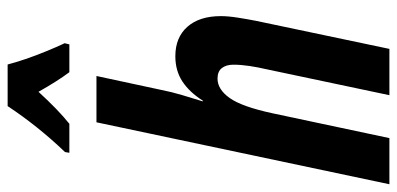

<svg xmlns="http://www.w3.org/2000/svg" viewBox="-292 -744 1030 498"><g transform="rotate(-90 223.0 -495.0)"><path d="M-5.9 0 154.8 -759.8H274.9L238.8 -591.8Q233.9 -566.4 225.6 -538.3Q217.3 -510.3 209 -483.9H210.9Q232.9 -518.6 260.7 -536.9Q288.6 -555.2 326.2 -555.2Q375 -555.2 402.6 -523.9Q430.2 -492.7 430.2 -437Q430.2 -418.5 426.3 -393.6Q422.4 -368.7 418 -346.2L345.2 0H225.1L292 -316.9Q297.4 -340.3 300.8 -362.5Q304.2 -384.8 304.2 -404.8Q304.2 -423.3 295.4 -434.6Q286.6 -445.8 268.1 -445.8Q240.2 -445.8 217.8 -414.3Q195.3 -382.8 178.2 -303.2L113.8 0ZM75.7 -830.1 77.6 -841.3Q110.8 -876 141.1 -913.8Q171.4 -951.7 196.8 -990.2H304.7Q309.6 -971.2 318.8 -943.8Q328.1 -916.5 339.4 -889.2Q350.6 -861.8 359.9 -842.3L356.9 -830.1H284.7Q260.7 -862.3 233.9 -910.2Q187 -858.9 150.9 -830.1Z"/></g></svg>

Font: Open Sans Condensed
Style: Bold Italic
Weight: 700
Width: 3
Italic angle: -12°
Designer: Monotype Design Team
Foundry: Monotype Imaging Inc.
Version: Version 3.003; ttfautohint (v1.8.4)